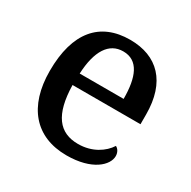

<svg xmlns="http://www.w3.org/2000/svg" viewBox="-130 -673 805 810"><g transform="rotate(30 272.5 -268.5)"><path d="M292 10C416 10 474 -47 474 -91C474 -110 464 -124 453 -129C429 -91 379 -56 310 -56C218 -56 169 -117 166 -260H497V-307C497 -466 415 -547 282 -547C136 -547 53 -452 53 -264C53 -91 140 10 292 10ZM168 -317C173 -429 212 -490 281 -490C355 -490 382 -422 382 -317Z"/></g></svg>

Font: Noto Serif Thai Medium
Style: Regular
Weight: 500
Designer: Monotype Design Team
Foundry: Monotype Imaging Inc.
Version: Version 1.901;PS 001.901;hotconv 1.0.88;makeotf.lib2.5.64775